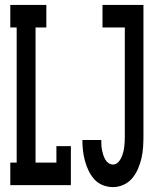

<svg xmlns="http://www.w3.org/2000/svg" viewBox="-20 -755 640 783"><path d="M22 0V-92H48V-643H22V-735H169V-643H125V-92H210V-159H269V0ZM441 8Q419 8 399 0Q379 -8 365 -23.5Q351 -39 341.5 -58.5Q332 -78 326.5 -98.5Q321 -119 318.5 -140Q316 -161 316 -182Q316 -182 316 -182.5Q316 -183 316 -184H393Q393 -183 393 -183Q393 -183 393 -183Q393 -173 393.5 -163Q394 -153 396 -143Q398 -133 401 -123.5Q404 -114 409 -105Q414 -96 422.5 -90Q431 -84 441 -84Q452 -84 460.5 -92Q469 -100 474 -110.5Q479 -121 482 -132Q485 -143 486.5 -154.5Q488 -166 488.5 -177.5Q489 -189 489 -200V-643H398V-735H565V-200Q565 -177 563.5 -154.5Q562 -132 557 -110Q552 -88 543 -67Q534 -46 519.5 -28.5Q505 -11 484 -1.5Q463 8 441 8Z"/></svg>

Font: Iosevka Slab Semibold Extended
Style: Regular
Weight: 600
Width: 7
Monospace: yes
Designer: Belleve Invis
Foundry: Belleve Invis
Version: Version 11.1.0; ttfautohint (v1.8.3)